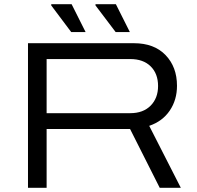

<svg xmlns="http://www.w3.org/2000/svg" viewBox="-20 -891 934 911"><path d="M528.8 -738.8 433.1 -865.2V-871.1H529.8L596.2 -738.8ZM317.9 -738.8 223.1 -865.2V-871.1H319.8L386.2 -738.8ZM112.8 0V-686H615.2Q711.4 -686 765.6 -629.6Q819.8 -573.2 819.8 -483.9Q819.8 -417 785.4 -366.2Q751 -315.4 688 -293.9L837.9 0H737.8L597.2 -278.8H201.2V0ZM201.2 -354H598.1Q659.2 -354 694.6 -389.6Q730 -425.3 730 -482.9Q730 -541.5 694.8 -576.2Q659.7 -610.8 598.1 -610.8H201.2Z"/></svg>

Font: Archivo Expanded Light
Style: Regular
Weight: 300
Width: 7
Designer: Hector Gatti
Foundry: Omnibus-Type
Version: Version 2.001